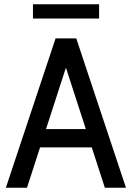

<svg xmlns="http://www.w3.org/2000/svg" viewBox="-20 -880 618 900"><path d="M426.5 -189H151.5V-275H426.5ZM274.5 -607.5H303.5L106.5 0H7.5L240.5 -700H337.5L570.5 0H471.5ZM134.5 -793V-860H444.5V-793Z"/></svg>

Font: Cabin
Style: Regular
Weight: 400
Width: 4
Designer: Pablo Impallari
Foundry: Pablo Impallari. http://www.impallari.com Igino Marini. http://www.ikern.com
Version: Version 3.001